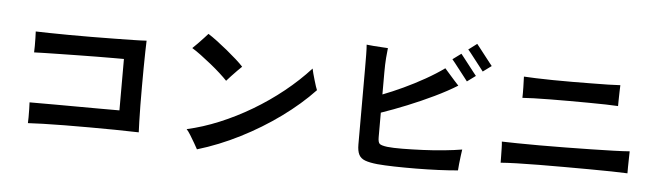

<svg xmlns="http://www.w3.org/2000/svg" viewBox="-49 -1018 4099 1198"><g transform="rotate(5 2000.0 -419.5)"><path d="M147 -87Q148 -100 148 -124.5Q148 -149 147.5 -175Q147 -201 146 -217Q160 -217 204 -217Q248 -217 311 -217Q374 -217 445 -216.5Q516 -216 585 -216Q654 -216 709 -216V-538Q688 -538 644.5 -538Q601 -538 544.5 -537.5Q488 -537 428 -536Q368 -535 311.5 -534Q255 -533 211.5 -532Q168 -531 147 -530Q148 -546 148 -570Q148 -594 147.5 -619Q147 -644 146 -661Q177 -660 231.5 -659Q286 -658 354.5 -657.5Q423 -657 496 -657.5Q569 -658 637 -659Q705 -660 758.5 -661Q812 -662 840 -664Q839 -640 838 -595.5Q837 -551 836.5 -494Q836 -437 836 -376.5Q836 -316 836.5 -259.5Q837 -203 838.5 -158.5Q840 -114 841 -90Q772 -92 692 -93Q612 -94 531 -94Q450 -94 375.5 -93.5Q301 -93 241.5 -91Q182 -89 147 -87Z M1212 -16Q1205 -29 1191 -53.5Q1177 -78 1162 -102Q1147 -126 1137 -136Q1236 -158 1338.5 -200.5Q1441 -243 1539.5 -301.5Q1638 -360 1726.5 -431Q1815 -502 1887 -581Q1889 -569 1894.5 -549.5Q1900 -530 1906 -509Q1912 -488 1917.5 -471.5Q1923 -455 1926 -449Q1839 -357 1723.5 -273Q1608 -189 1477 -122.5Q1346 -56 1212 -16ZM1356 -458Q1338 -477 1310 -502.5Q1282 -528 1249 -554.5Q1216 -581 1184.5 -604.5Q1153 -628 1128 -643Q1141 -655 1160 -674.5Q1179 -694 1196.5 -713Q1214 -732 1221 -740Q1245 -725 1277 -701Q1309 -677 1342 -650Q1375 -623 1403.5 -597.5Q1432 -572 1448 -554Q1437 -544 1419.5 -526Q1402 -508 1384.5 -489.5Q1367 -471 1356 -458Z M2341 -22Q2292 -27 2264 -37.5Q2236 -48 2224.5 -71Q2213 -94 2213 -134V-612Q2213 -656 2212.5 -696.5Q2212 -737 2210 -759Q2225 -757 2251 -755Q2277 -753 2303 -751.5Q2329 -750 2344 -749Q2341 -727 2338 -687Q2335 -647 2335 -597V-458Q2395 -481 2462.5 -512.5Q2530 -544 2595.5 -581Q2661 -618 2712 -655Q2724 -642 2741 -622Q2758 -602 2775 -583.5Q2792 -565 2802 -554Q2741 -516 2661 -477.5Q2581 -439 2496 -404.5Q2411 -370 2335 -344V-190Q2335 -159 2345 -149.5Q2355 -140 2393 -135Q2429 -131 2488.5 -131.5Q2548 -132 2616.5 -135Q2685 -138 2749.5 -144.5Q2814 -151 2861 -159Q2859 -145 2855.5 -119.5Q2852 -94 2849.5 -68.5Q2847 -43 2846 -27Q2792 -22 2723.5 -19Q2655 -16 2583.5 -15.5Q2512 -15 2448.5 -16.5Q2385 -18 2341 -22ZM2853 -585Q2851 -588 2836 -607Q2821 -626 2802.5 -650Q2784 -674 2769 -693Q2754 -712 2751 -715L2804 -754Q2807 -751 2821.5 -732Q2836 -713 2855 -689Q2874 -665 2888.5 -646Q2903 -627 2906 -624ZM2946 -655Q2944 -658 2929 -677Q2914 -696 2895.5 -720Q2877 -744 2862 -763Q2847 -782 2844 -784L2897 -824Q2900 -821 2914.5 -802Q2929 -783 2948 -759Q2967 -735 2981.5 -716Q2996 -697 2999 -694Z M3107 -98Q3107 -112 3106.5 -137Q3106 -162 3105.5 -188Q3105 -214 3103 -230Q3138 -229 3199.5 -228Q3261 -227 3338.5 -227Q3416 -227 3499 -228Q3582 -229 3660.5 -230.5Q3739 -232 3802.5 -234Q3866 -236 3903 -239Q3903 -223 3902 -195Q3901 -167 3901 -140.5Q3901 -114 3901 -101Q3865 -103 3802.5 -104Q3740 -105 3663.5 -105.5Q3587 -106 3505 -106Q3423 -106 3346 -105.5Q3269 -105 3206.5 -103Q3144 -101 3107 -98ZM3207 -513Q3208 -541 3207 -580.5Q3206 -620 3205 -645V-646Q3233 -644 3280 -642.5Q3327 -641 3386 -640Q3445 -639 3507 -639.5Q3569 -640 3628 -640.5Q3687 -641 3734 -642Q3781 -643 3809 -645Q3808 -628 3807.5 -603.5Q3807 -579 3806.5 -555Q3806 -531 3806 -514Q3777 -516 3729 -517Q3681 -518 3622 -518.5Q3563 -519 3500.5 -519Q3438 -519 3380.5 -518.5Q3323 -518 3277.5 -516.5Q3232 -515 3207 -513Z"/></g></svg>

Font: Zen Kaku Gothic Antique
Style: Bold
Weight: 700
Designer: Yoshimichi Ohira
Foundry: Positype
Version: Version 1.001